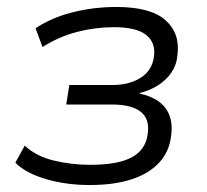

<svg xmlns="http://www.w3.org/2000/svg" viewBox="-20 -523 595 551"><path d="M237 8Q170 8 112 -9Q54 -26 24 -56L51 -105Q83 -75 133.5 -62.5Q184 -50 239 -50Q319 -50 359 -72Q399 -94 404 -140Q410 -182 383.5 -202.5Q357 -223 302 -223H170L179 -279H302Q351 -279 384 -300Q417 -321 422 -362Q427 -401 399 -423Q371 -445 307 -445Q254 -445 201.5 -431.5Q149 -418 102 -388L82 -442Q129 -473 189.5 -488Q250 -503 314 -503Q413 -503 455.5 -464.5Q498 -426 489 -363Q487 -338 473 -316.5Q459 -295 435.5 -279.5Q412 -264 381 -256L382 -254Q433 -243 455.5 -212Q478 -181 471 -133Q466 -88 437 -56.5Q408 -25 358 -8.5Q308 8 237 8Z"/></svg>

Font: Nunito Sans 7pt Light
Style: Italic
Weight: 300
Italic angle: -9°
Designer: Vernon Adams
Foundry: Vernon Adams
Version: Version 3.101;gftools[0.9.27]